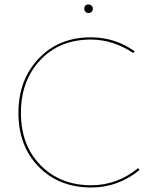

<svg xmlns="http://www.w3.org/2000/svg" viewBox="-20 -829 694 854"><path d="M355 -790Q355 -809 374 -809Q382 -809 387.5 -803.5Q393 -798 393 -790Q393 -782 387.5 -776.5Q382 -771 374 -771Q366 -771 360.5 -776.5Q355 -782 355 -790ZM386 5Q243 5 152.5 -87Q62 -179 62 -327Q62 -473 151.5 -568Q241 -663 384 -663Q491 -663 579 -601L573 -593Q483 -653 384 -653Q245 -653 159 -561.5Q73 -470 73 -327Q73 -183 160.5 -94Q248 -5 386 -5Q501 -5 594 -81L601 -73Q505 5 386 5Z"/></svg>

Font: EauTest Hairline
Style: Regular
Weight: 250
Designer: Christian Thalmann (Catharsis Fonts)
Version: Version 0.001;PS 000.001;hotconv 1.0.88;makeotf.lib2.5.64775